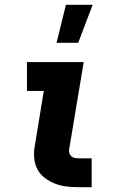

<svg xmlns="http://www.w3.org/2000/svg" viewBox="-20 -778 490 798"><path d="M307 0Q281 0 256 -3Q231 -6 208 -15Q185 -24 165.5 -39Q146 -54 135 -75.5Q124 -97 122 -122.5Q120 -148 125 -174L162 -400H92V-520H328L267 -155Q266 -147 269 -139.5Q272 -132 277.5 -127.5Q283 -123 291.5 -121.5Q300 -120 308 -120H361V0ZM215 -600 254 -758H365L305 -600Z"/></svg>

Font: Iosevka Etoile Heavy
Style: Italic
Weight: 900
Italic angle: -9°
Designer: Belleve Invis
Foundry: Belleve Invis
Version: Version 22.1.2; ttfautohint (v1.8.4)